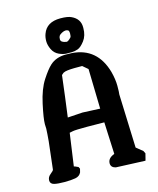

<svg xmlns="http://www.w3.org/2000/svg" viewBox="-126 -954 855 1041"><g transform="rotate(-15 301.5 -433.5)"><path d="M313 -866.2Q355 -866.2 374.5 -856.4Q420.4 -835 420.4 -788.1V-782.7Q420.4 -740.7 399.4 -713.1Q378.4 -685.5 360.4 -679.2Q342.3 -672.9 327.6 -672.9H298.3Q278.8 -672.9 254.9 -683.8Q231 -694.8 219.2 -719.5Q207.5 -744.1 207.5 -766.4Q207.5 -788.6 214.4 -806.6Q235.8 -866.2 313 -866.2ZM281.7 -756.3Q281.7 -738.8 313.5 -734.4Q314 -734.4 314.5 -734.4Q322.8 -734.4 338.9 -751.5Q343.3 -756.3 343.3 -772.5Q343.3 -788.6 337.4 -792Q331.5 -795.4 323.2 -795.4Q314.9 -795.4 302.2 -788.8Q289.6 -782.2 285.6 -775.4Q281.7 -768.6 281.7 -756.3ZM368.2 -37.6Q368.2 -66.4 405.8 -80.6Q401.4 -170.4 397.9 -259.8Q370.1 -260.7 302.7 -260.7Q235.4 -260.7 221.4 -257.8Q207.5 -254.9 202.1 -253.9Q189.5 -162.6 176.3 -71.3Q178.2 -70.8 181.6 -70.3L200.2 -62L204.1 -54.2L205.6 -51.3L200.7 -31.7Q191.4 -11.7 167.5 -7.3Q143.6 -2.9 106.2 -2.9Q68.8 -2.9 48.8 -7.8Q27.3 -13.2 27.3 -32.5Q27.3 -51.8 44.9 -65.4Q62.5 -79.1 62.5 -85V-85.4L80.1 -238.3Q84 -281.7 85 -308.6L84 -333Q84 -365.2 101.1 -443.8Q118.2 -522.5 148.9 -569.8Q179.7 -617.2 201.7 -637.2Q236.3 -668.9 291 -668.9Q304.2 -668.9 325.2 -668Q464.8 -658.2 505.9 -513.7Q517.6 -469.2 517.6 -432.9Q517.6 -396.5 515.6 -384.8L526.4 -84L562.5 -54.7L569.8 -40L561 -5.4Q560.5 -2.9 559.6 -1L395 -7.8Q369.6 -13.7 368.2 -35.2ZM316.4 -585.9Q269.5 -585 257.3 -578.1Q254.9 -578.1 249 -572.5Q243.2 -566.9 242.7 -566.9Q229 -451.2 213.4 -336.4L297.9 -341.8Q313.5 -341.8 395.5 -337.4Q392.1 -449.2 390.1 -561L360.8 -585.9Z"/></g></svg>

Font: Drukaatie burti
Style: Demi
Weight: 600
Version: Version 0.14